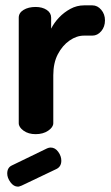

<svg xmlns="http://www.w3.org/2000/svg" viewBox="-20 -501 415 717"><path d="M113 0Q86 0 68 -13Q50 -26 50 -41V-435Q50 -453 68 -464Q86 -475 113 -475Q138 -475 154.5 -464Q171 -453 171 -435V-394Q182 -416 200.5 -435.5Q219 -455 243 -468Q267 -481 294 -481H325Q344 -481 358 -464.5Q372 -448 372 -425Q372 -401 358 -384.5Q344 -368 325 -368H294Q266 -368 239.5 -349.5Q213 -331 196 -298.5Q179 -266 179 -220V-41Q179 -26 160 -13Q141 0 113 0ZM47 196Q31 196 19 179.5Q7 163 7 147Q7 125 24 117L156 53Q163 50 169 50Q186 50 197.5 66Q209 82 209 99Q209 121 191 130L61 192Q57 193 54 194.5Q51 196 47 196Z"/></svg>

Font: Dosis
Style: Bold
Weight: 700
Designer: EdgarTolentino, PabloImpallari, IginoMarini
Foundry: EdgarTolentino, PabloImpallari, IginoMarini
Version: Version 3.001; ttfautohint (v1.8.2)